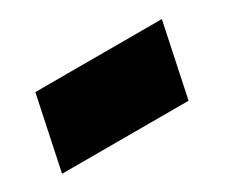

<svg xmlns="http://www.w3.org/2000/svg" viewBox="-44 -441 409 347"><g transform="rotate(-30 160.5 -268.0)"><path d="M10 -192H274L306 -344H42Z"/></g></svg>

Font: Noto Sans SemiCondensed Black
Style: Italic
Weight: 900
Width: 4
Italic angle: -12°
Designer: Monotype Design Team
Foundry: Monotype Imaging Inc.
Version: Version 2.013